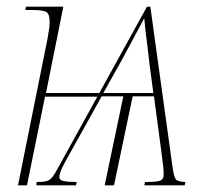

<svg xmlns="http://www.w3.org/2000/svg" viewBox="-20 -556 611 576"><path d="M123 -442Q124 -451 126.5 -464Q129 -477 129 -490Q129 -514 119 -520Q109 -526 75 -526H56L58 -536H170L118 -277H278L421 -536H431L498 -52Q502 -25 507.5 -18Q513 -11 536 -10L534 0H413L415 -10Q447 -10 459 -13.5Q471 -17 471 -33Q471 -46 469 -62Q467 -78 463 -109L442 -267H378L322 0H294L350 -267H285L182 -82Q170 -61 164 -47Q158 -33 158 -25Q158 -15 172 -12.5Q186 -10 210 -10L208 0H89L90 -10Q109 -10 119 -12.5Q129 -15 136.5 -24Q144 -33 155 -54L272 -266H115L61 0H34ZM290 -277H440L428 -368Q423 -414 419 -443.5Q415 -473 413 -500H412Q399 -475 385 -449.5Q371 -424 346 -377Z"/></svg>

Font: Noto Serif Display SemiCondensed Thin
Style: Italic
Weight: 100
Width: 4
Italic angle: -12°
Designer: Monotype Design Team
Foundry: Monotype Imaging Inc.
Version: Version 2.009